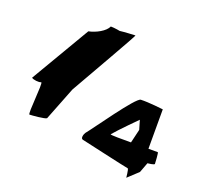

<svg xmlns="http://www.w3.org/2000/svg" viewBox="-123 -866 1064 1003"><g transform="rotate(20 408.5 -364.5)"><path d="M34 -330C42 -322 76 -318 87 -324C98 -324 76 -144 87 -144C98 -144 173 -150 180 -158L253 -344C313 -450 470 -722 466 -722C459 -722 402 -719 380 -716C362 -720 336 -722 329 -722C316 -692 267 -666 227 -658ZM394 -116C394 -116 659 -56 665 -56C671 -56 675 -3 675 -7L732 -60L753 -116C756 -116 791 -120 791 -126C791 -130 788 -189 784 -189H732V-408C732 -408 650 -418 607 -416C579 -415 425 -191 394 -154C387 -144 380 -119 394 -116ZM521 -193C550 -228 638 -316 638 -316L653 -265L635 -189C591 -189 517 -188 521 -193Z"/></g></svg>

Font: Ampere
Style: SCExt
Weight: 400
Version: Version 1